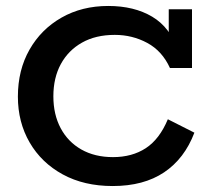

<svg xmlns="http://www.w3.org/2000/svg" viewBox="-20 -614 713 644"><path d="M358 10Q262 10 190.5 -29Q119 -68 79.5 -136Q40 -204 40 -290Q40 -379 79 -447.5Q118 -516 186.5 -555Q255 -594 343 -594Q430 -594 490.5 -558Q551 -522 575 -447L546 -466V-583H624V-386H550Q524 -443 474 -470Q424 -497 365 -497Q301 -497 255 -471Q209 -445 184 -399Q159 -353 159 -291Q159 -230 183.5 -184Q208 -138 253 -112.5Q298 -87 359 -87Q423 -87 469 -117Q515 -147 543 -214L632 -169Q599 -82 530.5 -36Q462 10 358 10Z"/></svg>

Font: Rokkitt SemiBold SemiBold
Style: Regular
Weight: 600
Version: Version 3.103